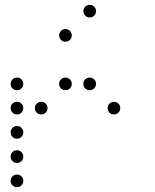

<svg xmlns="http://www.w3.org/2000/svg" viewBox="-20 -796 640 792"><path d="M349 -776Q339 -776 331.5 -768.5Q324 -761 324 -751V-749Q324 -739 331.5 -731.5Q339 -724 349 -724H351Q361 -724 368.5 -731.5Q376 -739 376 -749V-751Q376 -761 368.5 -768.5Q361 -776 351 -776ZM249 -676Q239 -676 231.5 -668.5Q224 -661 224 -651V-649Q224 -639 231.5 -631.5Q239 -624 249 -624H251Q261 -624 268.5 -631.5Q276 -639 276 -649V-651Q276 -661 268.5 -668.5Q261 -676 251 -676ZM49 -476Q39 -476 31.5 -468.5Q24 -461 24 -451V-449Q24 -439 31.5 -431.5Q39 -424 49 -424H51Q61 -424 68.5 -431.5Q76 -439 76 -449V-451Q76 -461 68.5 -468.5Q61 -476 51 -476ZM249 -476Q239 -476 231.5 -468.5Q224 -461 224 -451V-449Q224 -439 231.5 -431.5Q239 -424 249 -424H251Q261 -424 268.5 -431.5Q276 -439 276 -449V-451Q276 -461 268.5 -468.5Q261 -476 251 -476ZM349 -476Q339 -476 331.5 -468.5Q324 -461 324 -451V-449Q324 -439 331.5 -431.5Q339 -424 349 -424H351Q361 -424 368.5 -431.5Q376 -439 376 -449V-451Q376 -461 368.5 -468.5Q361 -476 351 -476ZM49 -376Q39 -376 31.5 -368.5Q24 -361 24 -351V-349Q24 -339 31.5 -331.5Q39 -324 49 -324H51Q61 -324 68.5 -331.5Q76 -339 76 -349V-351Q76 -361 68.5 -368.5Q61 -376 51 -376ZM149 -376Q139 -376 131.5 -368.5Q124 -361 124 -351V-349Q124 -339 131.5 -331.5Q139 -324 149 -324H151Q161 -324 168.5 -331.5Q176 -339 176 -349V-351Q176 -361 168.5 -368.5Q161 -376 151 -376ZM449 -376Q439 -376 431.5 -368.5Q424 -361 424 -351V-349Q424 -339 431.5 -331.5Q439 -324 449 -324H451Q461 -324 468.5 -331.5Q476 -339 476 -349V-351Q476 -361 468.5 -368.5Q461 -376 451 -376ZM49 -276Q39 -276 31.5 -268.5Q24 -261 24 -251V-249Q24 -239 31.5 -231.5Q39 -224 49 -224H51Q61 -224 68.5 -231.5Q76 -239 76 -249V-251Q76 -261 68.5 -268.5Q61 -276 51 -276ZM49 -176Q39 -176 31.5 -168.5Q24 -161 24 -151V-149Q24 -139 31.5 -131.5Q39 -124 49 -124H51Q61 -124 68.5 -131.5Q76 -139 76 -149V-151Q76 -161 68.5 -168.5Q61 -176 51 -176ZM49 -76Q39 -76 31.5 -68.5Q24 -61 24 -51V-49Q24 -39 31.5 -31.5Q39 -24 49 -24H51Q61 -24 68.5 -31.5Q76 -39 76 -49V-51Q76 -61 68.5 -68.5Q61 -76 51 -76Z"/></svg>

Font: Doto Rounded
Style: Regular
Weight: 400
Monospace: yes
Version: Version 1.000